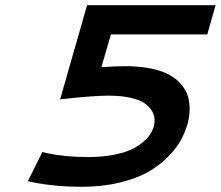

<svg xmlns="http://www.w3.org/2000/svg" viewBox="-20 -714 855 744"><path d="M317.4 -693.8H815.4L783.2 -580.6H409.7L373 -453.6Q423.8 -457.5 464.8 -457.5Q522.5 -457.5 566.9 -448Q611.3 -438.5 638.9 -422.6Q666.5 -406.7 684.1 -384.8Q701.7 -362.8 708.3 -340.3Q714.8 -317.9 714.8 -292Q714.8 -261.7 706.1 -231.4Q696.8 -199.7 679.9 -169.2Q663.1 -138.7 630.1 -105.5Q597.2 -72.3 553.5 -47.4Q509.8 -22.5 442.9 -6.3Q376 9.8 295.9 9.8Q194.8 9.8 106.9 -7.8L87.9 -11.7L144 -125L162.6 -120.6Q231 -105.5 321.8 -105.5Q373.5 -105.5 416 -113.3Q458.5 -121.1 485.6 -133.3Q512.7 -145.5 532.2 -161.9Q551.8 -178.2 561.5 -193.1Q571.3 -208 575.7 -223.6Q579.1 -236.3 579.1 -246.6Q579.1 -264.6 570.8 -280.5Q562.5 -296.4 543.7 -311.3Q524.9 -326.2 488.3 -334.7Q451.7 -343.3 400.9 -343.3Q341.3 -343.3 236.3 -331.5L212.9 -329.1Z"/></svg>

Font: Cantarell
Style: Bold Italic
Weight: 700
Italic angle: -16°
Designer: Dave Crossland
Version: Version 1.004